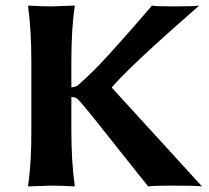

<svg xmlns="http://www.w3.org/2000/svg" viewBox="-20 -668 752 691"><path d="M92.8 -444.8Q92.8 -560.1 81.1 -645L83 -647.9Q130.9 -645 165 -645Q165 -645 248 -647.9L249 -645Q236.8 -565.9 236.8 -444.8V-354Q236.8 -354 237.8 -354Q252 -354 262.2 -362.8Q287.1 -384.8 312.5 -409.4Q337.9 -434.1 369.9 -469.5Q401.9 -504.9 418 -522.9Q434.1 -541 476.1 -589.1Q518.1 -637.2 526.9 -647.9Q540 -645 606 -645Q681.2 -645 696.8 -647.9Q449.7 -432.1 382.8 -354V-352.1L707 2.9Q688 0 605 0Q529.8 0 513.2 2.9Q481 -37.1 420.4 -113.5Q359.9 -189.9 318.4 -241.9Q276.9 -293.9 258.8 -312Q251 -318.8 236.8 -318.8V-200.2Q236.8 -86.4 249 0L247.1 2.9Q199.2 0 165 0L82 2.9L81.1 0Q93.3 -81.1 92.8 -200.2Z"/></svg>

Font: Linux Biolinum O
Style: Bold
Weight: 700
Designer: Philipp H. Poll
Foundry: Philipp H. Poll
Version: Version 1.3.2